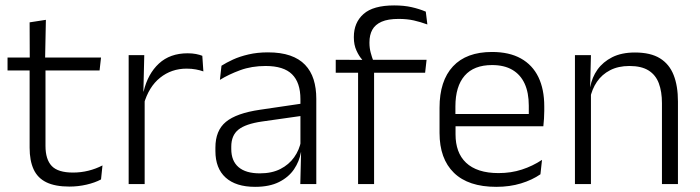

<svg xmlns="http://www.w3.org/2000/svg" viewBox="-20 -696 2648 726"><path d="M242.5 9.5Q189 9.5 155.8 -6.5Q122.5 -22.5 107.2 -55.5Q92 -88.5 92 -137.5V-455.5H152V-144.5Q152 -93 175.8 -68.2Q199.5 -43.5 256 -43.5Q286 -43.5 314.2 -50.5Q342.5 -57.5 367.5 -70.5L362 -17.5Q338.5 -5 307 2.2Q275.5 9.5 242.5 9.5ZM356.5 -429.5H8.5V-478.5H362ZM150.5 -471.5H92.5L92 -611.5L153.5 -621Z M523.5 -301.5 508 -348 523 -350Q539 -417 581 -455.8Q623 -494.5 689.5 -494.5Q707 -494.5 721 -491.8Q735 -489 745 -485L749 -426Q736.5 -430.5 720.5 -433.5Q704.5 -436.5 685.5 -436.5Q628.5 -436.5 585.5 -402.2Q542.5 -368 523.5 -301.5ZM527 0H466.5V-487.5H525.5L522 -341L527 -336Z M1176 0H1115.5L1118.5 -121.5L1116 -131V-288.5V-321Q1116 -384 1084.2 -415.2Q1052.5 -446.5 984.5 -446.5Q931.5 -446.5 888 -430.5Q844.5 -414.5 811.5 -394L817.5 -447.5Q835.5 -459 861 -470.8Q886.5 -482.5 919.8 -490.2Q953 -498 993 -498Q1042 -498 1076.8 -486Q1111.5 -474 1133.5 -451Q1155.5 -428 1165.8 -395.5Q1176 -363 1176 -322.5ZM944.5 10.5Q872 10.5 833.2 -24.5Q794.5 -59.5 794.5 -125V-138Q794.5 -202.5 834.2 -235.2Q874 -268 963 -281L1126 -305L1129 -259L970.5 -236.5Q908.5 -227.5 881.5 -205.8Q854.5 -184 854.5 -141.5V-132.5Q854.5 -87.5 882 -64Q909.5 -40.5 962.5 -40.5Q1008 -40.5 1040.2 -57Q1072.5 -73.5 1092.2 -101.2Q1112 -129 1118.5 -163.5L1130.5 -120.5H1118Q1112 -86 1091.8 -56Q1071.5 -26 1035.2 -7.8Q999 10.5 944.5 10.5Z M1470.5 -675.5Q1507.5 -675.5 1536.2 -669Q1565 -662.5 1590 -652L1596 -603.5Q1570 -613 1544.5 -618.8Q1519 -624.5 1487.5 -624.5Q1447 -624.5 1422.8 -613.8Q1398.5 -603 1387.8 -583.5Q1377 -564 1377 -536V-533.5Q1377 -514 1381.8 -496.5Q1386.5 -479 1392 -465L1349.5 -462.5V-470.5Q1337.5 -483.5 1327.8 -505Q1318 -526.5 1318 -554V-556.5Q1318 -610.5 1354.5 -643Q1391 -675.5 1470.5 -675.5ZM1394.5 0H1334V-449.5H1394.5ZM1587.5 -421H1249.5V-470L1357.5 -469.5L1381.5 -470H1593Z M1856.5 10.5Q1751 10.5 1696.5 -42.5Q1642 -95.5 1642 -193.5V-288.5Q1642 -390.5 1692.8 -445Q1743.5 -499.5 1840.5 -499.5Q1905.5 -499.5 1949.5 -475Q1993.5 -450.5 2015.8 -404.5Q2038 -358.5 2038 -294V-276.5Q2038 -262 2037 -247.5Q2036 -233 2034.5 -218.5H1978.5Q1979.5 -240.5 1979.5 -260.2Q1979.5 -280 1979.5 -296.5Q1979.5 -345.5 1963.8 -379.8Q1948 -414 1917.2 -432Q1886.5 -450 1840.5 -450Q1772 -450 1737 -409.8Q1702 -369.5 1702 -293.5V-246L1702.5 -238V-187.5Q1702.5 -154 1712.2 -127Q1722 -100 1742.2 -80.8Q1762.5 -61.5 1793.2 -51.5Q1824 -41.5 1865 -41.5Q1912.5 -41.5 1953.2 -54.8Q1994 -68 2029.5 -91.5L2023.5 -37Q1992.5 -15.5 1950 -2.5Q1907.5 10.5 1856.5 10.5ZM2021 -218.5H1673.5V-265H2021Z M2543.5 0H2483V-306Q2483 -349.5 2471.2 -381Q2459.5 -412.5 2432.5 -429.5Q2405.5 -446.5 2360 -446.5Q2318 -446.5 2287 -430.5Q2256 -414.5 2237 -386.5Q2218 -358.5 2211 -322.5L2198.5 -367.5H2212Q2218.5 -403.5 2239.2 -432.8Q2260 -462 2295.2 -479.8Q2330.5 -497.5 2381 -497.5Q2440 -497.5 2475.5 -475.5Q2511 -453.5 2527.2 -412.2Q2543.5 -371 2543.5 -312ZM2214.5 0H2154V-487.5H2214.5L2211.5 -367L2214.5 -364Z"/></svg>

Font: Anek Kannada Light
Style: Regular
Weight: 300
Designer: Vaishnavi Murthy, Maithili Shingre (Kannada) & Yesha Goshar (Latin)
Foundry: Ek Type
Version: Version 1.003